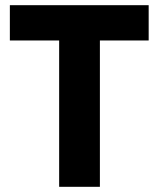

<svg xmlns="http://www.w3.org/2000/svg" viewBox="-20 -720 612 740"><path d="M208 0H365V-564H553V-700H18V-564H208Z"/></svg>

Font: Fixel Display Bold
Style: Bold
Weight: 700
Designer: AlfaBravo + MacPaw
Foundry: Kyrylo Tkachov, Marchela Mozhyna, Serhii Makarenko, Maria Weinstein, Zakhar Kryvoshyya
Version: Version 1.211